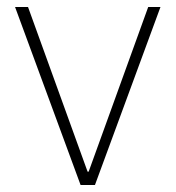

<svg xmlns="http://www.w3.org/2000/svg" viewBox="-20 -528 501 548"><path d="M23 -508H60L230 -38H233L403 -508H438L251 0H210Z"/></svg>

Font: IBM Plex Sans Hebrew ExtraLight
Style: Regular
Weight: 200
Designer: Mike Abbink, Paul van der Laan, Pieter van Rosmalen, Yanek Iontef
Foundry: Bold Monday
Version: Version 1.2